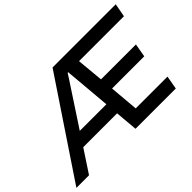

<svg xmlns="http://www.w3.org/2000/svg" viewBox="-162 -989 1291 1291"><g transform="rotate(-45 484.0 -343.0)"><path d="M-46 0 413 -686H1014L996 -590H569L587 -399H919L902 -303H596L614 -96H916L899 0H516L502 -161H180L74 0ZM241 -255H494L471 -520Q470 -528 469.5 -536.5Q469 -545 468 -554.5Q467 -564 466 -572.5Q465 -581 465 -589H460Q453 -578 445 -566Q437 -554 429.5 -542Q422 -530 415 -520Z"/></g></svg>

Font: Archivo SemiBold Medium
Style: Italic
Weight: 500
Italic angle: -10°
Version: Version 2.001